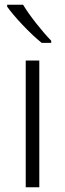

<svg xmlns="http://www.w3.org/2000/svg" viewBox="-20 -837 273 806"><path d="M77 -817H10V-809C39 -768 105 -697 155 -657H195V-666C157 -705 103 -773 77 -817ZM145 -51V-583H88V-51Z"/></svg>

Font: Noto Sans Tamil UI Light
Style: Regular
Weight: 300
Designer: Jelle Bosma - Monotype Design Team
Foundry: Monotype Imaging Inc.
Version: Version 2.004